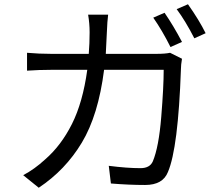

<svg xmlns="http://www.w3.org/2000/svg" viewBox="-20 -844 1040 902"><path d="M162 38 89 -21Q142 -49 192 -95Q267 -160 318 -261.5Q369 -363 390 -516H222Q164 -516 107 -512V-596Q164 -591 221 -591H397Q401 -640 401 -692Q401 -734 394 -775H488Q484 -744 482 -692Q480 -640 477 -591H715Q756 -591 779 -596L835 -568Q830 -539 830 -519Q817 -148 769 -36Q745 25 662 25Q586 25 501 18L491 -65Q577 -54 640 -54Q684 -54 698 -86Q726 -153 737.5 -294.5Q749 -436 749 -516H469Q442 -303 364.5 -174Q287 -45 162 38ZM781 -623Q742 -701 700 -761L753 -784Q795 -723 835 -647ZM893 -664Q851 -746 810 -801L863 -824Q916 -749 946 -688Z"/></svg>

Font: Source Han Sans & Saira Hybrid
Style: Regular
Weight: 400
Designer: Ryoko NISHIZUKA 西塚涼子 (kana & ideographs); Paul D. Hunt (Latin, Greek & Cyrillic); Wenlong ZHANG 张文龙 (bopomofo); Sandoll 
Foundry: Adobe Systems Incorporated
Version: Version 1.00;August 2, 2021;FontCreator 13.0.0.2675 64-bit